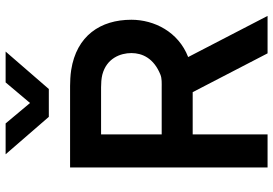

<svg xmlns="http://www.w3.org/2000/svg" viewBox="-168 -828 995 700"><g transform="rotate(-90 330.0 -477.5)"><path d="M492.5 -955H380L305 -866L230.5 -955H118L254.5 -797.5H356ZM472.5 -289.5C564.5 -325 608.5 -413.5 608.5 -496.5C608.5 -609.5 550 -696.5 425 -716C406.5 -719 381.5 -720 367.5 -720H70V0H190.5V-273H344.5L486 0H622.5ZM362.5 -607C376 -607 394 -606 408 -602.5C468 -587 487 -536.5 487 -496.5C487 -456.5 468 -414.5 408 -390.5C394.5 -385 376 -386 362.5 -386H190.5V-607Z"/></g></svg>

Font: Hauora
Style: Bold
Weight: 700
Designer: Wayne Shih
Foundry: WCYS
Version: Version 1.001;hotconv 1.0.109;makeotfexe 2.5.65596